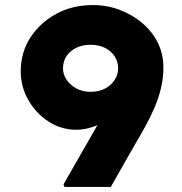

<svg xmlns="http://www.w3.org/2000/svg" viewBox="-20 -739 718 759"><path d="M235 0 231 -10 484 -452 520 -406Q511 -369 486.5 -336Q462 -303 428 -279Q394 -255 356 -240.5Q318 -226 282 -226Q222 -226 172 -258.5Q122 -291 92 -343.5Q62 -396 62 -457Q62 -532 100 -590.5Q138 -649 202 -684Q266 -719 347 -719Q404 -719 454.5 -699.5Q505 -680 544 -646.5Q583 -613 604.5 -568.5Q626 -524 626 -473Q626 -430 616 -389Q606 -348 589.5 -310.5Q573 -273 554 -238.5Q535 -204 517 -174L418 0ZM337 -376Q371 -376 395.5 -389Q420 -402 433.5 -423.5Q447 -445 447 -468Q447 -495 433.5 -516Q420 -537 395.5 -549.5Q371 -562 337 -562Q307 -562 282.5 -550.5Q258 -539 243.5 -518Q229 -497 229 -468Q229 -445 243 -424Q257 -403 281.5 -389.5Q306 -376 337 -376Z"/></svg>

Font: Lexend Exa ExtraBold
Style: Regular
Weight: 800
Designer: Bonnie Shaver-Troup, Thomas Jockin
Foundry: Lexend
Version: Version 1.007